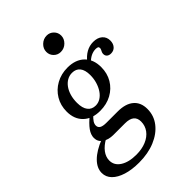

<svg xmlns="http://www.w3.org/2000/svg" viewBox="-252 -718 1007 1007"><g transform="rotate(-45 251.5 -214.5)"><path d="M164.5 192.7Q111.3 192.7 71.4 180.2Q31.5 167.7 9.3 145.2Q-12.9 122.6 -12.9 91.9Q-12.9 55.6 19.4 23.4Q51.6 -8.9 112.9 -33.1L131.5 -19.4Q97.6 -0.8 79.4 23.4Q61.3 47.6 61.3 74.2Q61.3 110.5 94.8 131.9Q128.2 153.2 183.9 153.2Q225 153.2 256.9 139.9Q288.7 126.6 306.5 102.4Q324.2 78.2 324.2 47.6Q324.2 21 307.7 7.7Q291.1 -5.6 257.3 -5.6H172.6Q134.7 -5.6 111.3 -22.2Q87.9 -38.7 87.9 -66.9Q87.9 -90.3 105.2 -114.5Q122.6 -138.7 158.1 -167.7L174.2 -157.3Q155.6 -140.3 148.4 -128.6Q141.1 -116.9 141.1 -105.6Q141.1 -91.1 152.8 -83.9Q164.5 -76.6 191.1 -76.6H274.2Q332.3 -76.6 363.3 -50.4Q394.4 -24.2 394.4 24.2Q394.4 73.4 364.9 111.3Q335.5 149.2 283.5 171Q231.5 192.7 164.5 192.7ZM212.1 -143.5Q153.2 -143.5 119 -176.2Q84.7 -208.9 84.7 -265.3Q84.7 -311.3 106.5 -347.6Q128.2 -383.9 166.1 -404.8Q204 -425.8 250.8 -425.8Q310.5 -425.8 344.4 -392.7Q378.2 -359.7 378.2 -302.4Q378.2 -256.5 356.9 -220.6Q335.5 -184.7 298 -164.1Q260.5 -143.5 212.1 -143.5ZM215.3 -179.8Q234.7 -179.8 251.6 -190.3Q268.5 -200.8 281 -219.4Q293.5 -237.9 300.8 -262.1Q308.1 -286.3 308.1 -313.7Q308.1 -350.8 292.7 -370.2Q277.4 -389.5 248.4 -389.5Q228.2 -389.5 211.3 -379.8Q194.4 -370.2 181.9 -352.8Q169.4 -335.5 162.5 -311.7Q155.6 -287.9 155.6 -259.7Q155.6 -220.2 171.4 -200Q187.1 -179.8 215.3 -179.8ZM465.3 -316.1Q450.8 -316.1 442.3 -323.4Q433.9 -330.6 433.9 -343.5Q433.9 -350.8 436.7 -356.5Q439.5 -362.1 441.9 -367.3Q444.4 -372.6 444.4 -377.4Q444.4 -384.7 439.5 -387.5Q434.7 -390.3 424.2 -390.3Q406.5 -390.3 389.1 -381.9Q371.8 -373.4 354.8 -355.6L344.4 -371.8Q364.5 -398.4 389.1 -412.1Q413.7 -425.8 441.1 -425.8Q473.4 -425.8 491.9 -409.7Q510.5 -393.5 510.5 -366.9Q510.5 -344.4 498 -330.2Q485.5 -316.1 465.3 -316.1ZM284.7 -508.1Q262.1 -508.1 246.4 -523.8Q230.6 -539.5 230.6 -562.1Q230.6 -586.3 249.2 -604Q267.7 -621.8 292.7 -621.8Q315.3 -621.8 331 -606Q346.8 -590.3 346.8 -567.7Q346.8 -544.4 328.6 -526.2Q310.5 -508.1 284.7 -508.1Z"/></g></svg>

Font: Playfair 9pt
Style: Italic
Weight: 400
Italic angle: -15.6°
Designer: Claus Eggers Sørensen
Foundry: Claus Eggers Sørensen
Version: Version 2.001;gftools[0.9.30]